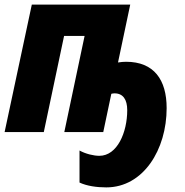

<svg xmlns="http://www.w3.org/2000/svg" viewBox="-26 -573 801 833"><path d="M435 240C596 240 697 76 697 -104C697 -227 642 -305 521 -305C512 -305 498 -304 486 -302L539 -553H112L-6 0H164L252 -417H341L253 0H422L457 -166C461 -167 466 -168 471 -168C508 -168 526 -141 526 -95C526 1 483 103 405 103C381 103 346 95 319 80V219C351 234 394 240 435 240Z"/></svg>

Font: Noto Sans Condensed Black
Style: Italic
Weight: 900
Width: 3
Italic angle: -12°
Designer: Monotype Design Team
Foundry: Monotype Imaging Inc.
Version: Version 2.013